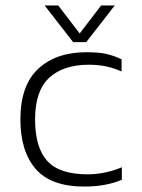

<svg xmlns="http://www.w3.org/2000/svg" viewBox="-20 -676 523 706"><path d="M249 -521 144 -656H194L273 -553L352 -656H402L297 -521ZM290 10Q167 10 111 -55Q55 -120 55 -237Q55 -362 120.5 -423Q186 -484 298 -484Q344 -484 372 -477.5Q400 -471 427 -458V-413Q374 -438 307 -438Q213 -438 161 -390Q109 -342 109 -237Q109 -134 153.5 -84.5Q198 -35 303 -35Q335 -35 367.5 -42Q400 -49 428 -61V-15Q400 -3 365.5 3.5Q331 10 290 10Z"/></svg>

Font: Kanit ExtraLight
Style: Regular
Weight: 275
Designer: Katatrad Team
Foundry: CadsonDemak
Version: Version 2.000; ttfautohint (v1.8.3)